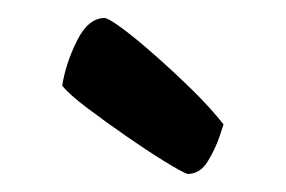

<svg xmlns="http://www.w3.org/2000/svg" viewBox="-20 -737 317 213"><path d="M188 -544Q182 -546 162.5 -558Q143 -570 120 -586Q97 -602 77 -617Q57 -632 49 -642Q53 -667 65.5 -692Q78 -717 96 -717Q100 -717 115 -706Q130 -695 151 -676.5Q172 -658 192.5 -638Q213 -618 228 -599Q228 -599 223.5 -585.5Q219 -572 210.5 -558Q202 -544 188 -544Z"/></svg>

Font: Yanone Kaffeesatz SemiBold
Style: Regular
Weight: 600
Designer: Yanone (Cyrillic: Daniel Pouzeot, Huerta Tipografica, and Cyreal)
Foundry: Yanone
Version: Version 2.003